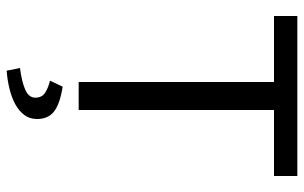

<svg xmlns="http://www.w3.org/2000/svg" viewBox="-188 -508 912 576"><g transform="rotate(90 268.0 -220.0)"><path d="M226 -586H28V-656H508V-586H310V0H226ZM240 48Q291 56 314 73.5Q337 91 337 125Q337 147 325 163Q313 179 293 190Q273 201 246.5 207.5Q220 214 192 216L184 176Q224 171 248.5 160.5Q273 150 273 130Q273 110 258 100.5Q243 91 222 86L240 48Z"/></g></svg>

Font: Myanmar Sanpya
Style: Regular
Weight: 400
Designer: Danh Hong
Foundry: Google Inc.
Version: Version 2.00 November 22, 2015